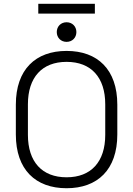

<svg xmlns="http://www.w3.org/2000/svg" viewBox="-20 -984 706 1018"><path d="M333 14C497 14 602 -84 602 -271V-429C602 -616 497 -714 333 -714C169 -714 64 -616 64 -429V-271C64 -84 169 14 333 14ZM128 -269V-431C128 -574 203 -656 333 -656C463 -656 538 -574 538 -431V-269C538 -126 463 -44 333 -44C203 -44 128 -126 128 -269ZM183 -912H483V-964H183ZM281 -814C281 -784 303 -762 333 -762C363 -762 385 -784 385 -814C385 -844 363 -866 333 -866C303 -866 281 -844 281 -814Z"/></svg>

Font: Meta Space Light
Style: Regular
Weight: 300
Designer: Meta Pool / Florian Karsten
Foundry: Meta Pool / Florian Karsten
Version: Version 2.000;Glyphs 3.1.1 (3137)